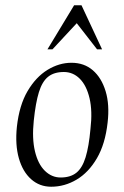

<svg xmlns="http://www.w3.org/2000/svg" viewBox="-20 -698 470 728"><path d="M174 10Q130 10 98 -18.5Q66 -47 51.5 -98Q37 -149 44 -217Q53 -299 84.5 -352.5Q116 -406 160 -433Q204 -460 251 -460Q299 -460 332 -431.5Q365 -403 380.5 -352Q396 -301 388 -233Q379 -152 347.5 -98Q316 -44 270.5 -17Q225 10 174 10ZM210 -25Q247 -25 269.5 -43Q292 -61 304.5 -101.5Q317 -142 323 -209Q331 -277 319.5 -325.5Q308 -374 282.5 -399.5Q257 -425 222 -425Q185 -425 162.5 -407Q140 -389 127.5 -348.5Q115 -308 108 -240Q101 -173 112.5 -124.5Q124 -76 150 -50.5Q176 -25 210 -25ZM160 -511 261 -678H289L367 -511H348L271 -610L179 -511Z"/></svg>

Font: Ancizar Serif Light
Style: Italic
Weight: 300
Italic angle: -4°
Designer: Cesar Puertas, Viviana Monsalve, Julian Moncada, Julian Prieto, Jose Castro, Felipe Aragon, Mariel Hernandez, Sara Alarc
Version: Version 8.100